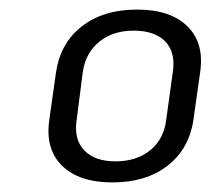

<svg xmlns="http://www.w3.org/2000/svg" viewBox="-20 -736 446 401"><path d="M215 -355Q145 -355 109.5 -390Q74 -425 83 -486L97 -585Q106 -646 151 -681Q196 -716 266 -716Q336 -716 371.5 -681Q407 -646 398 -585L384 -486Q375 -425 330 -390Q285 -355 215 -355ZM221 -399Q265 -399 293.5 -422Q322 -445 327 -485L341 -586Q347 -627 325 -649.5Q303 -672 259 -672Q216 -672 187.5 -649Q159 -626 153 -586L140 -485Q134 -445 156 -422Q178 -399 221 -399Z"/></svg>

Font: Pathway Extreme SemiCondensed Light
Style: Italic
Weight: 300
Width: 4
Italic angle: -8°
Version: Version 1.001;gftools[0.9.26]